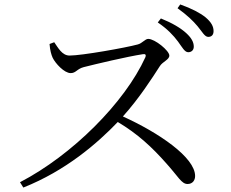

<svg xmlns="http://www.w3.org/2000/svg" viewBox="-20 -838 1040 864"><path d="M781 -651C800 -625 811 -603 827 -603C841 -603 852 -612 852 -628C852 -648 842 -667 818 -689C793 -712 754 -735 704 -755L690 -737C734 -707 760 -679 781 -651ZM869 -720C890 -695 901 -672 917 -672C932 -672 941 -681 941 -698C941 -719 931 -738 905 -760C880 -780 842 -800 791 -818L779 -801C823 -769 848 -745 869 -720ZM203 -640C205 -612 211 -591 217 -578C229 -553 269 -509 298 -509C322 -509 326 -528 357 -536C412 -550 551 -583 622 -594C633 -596 639 -593 634 -580C541 -376 305 -140 70 -18L85 6C276 -70 417 -192 510 -289C599 -236 664 -176 730 -101C783 -42 797 -10 824 -10C847 -10 858 -27 858 -46C858 -130 694 -241 533 -314C606 -395 665 -487 699 -540C712 -561 742 -569 742 -588C742 -610 677 -663 647 -663C633 -663 620 -643 600 -638C545 -623 348 -588 293 -588C259 -588 241 -624 224 -648Z"/></svg>

Font: Harano Aji Mincho KR
Style: Regular
Weight: 400
Foundry: Masamichi Hosoda
Version: HaranoAjiMinchoKR-Regular version 20230610;ttx 4.39.4